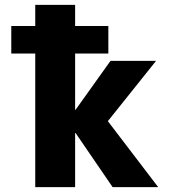

<svg xmlns="http://www.w3.org/2000/svg" viewBox="-20 -770 707 790"><path d="M26.4 -549.8V-663.1H125V-750H289.1V-663.1H425.8V-549.8H289.1V-318.4H291L434.6 -519.5H622.1L423.8 -271.5L630.9 0H443.4L291 -222.7H289.1V0H125V-549.8Z"/></svg>

Font: GenEi M Gothic v2 Heavy
Style: Regular
Weight: 800
Version: Version 2.0